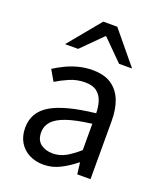

<svg xmlns="http://www.w3.org/2000/svg" viewBox="-138 -824 780 926"><g transform="rotate(20 252.0 -361.5)"><path d="M194 12Q154 12 121.5 -4.5Q89 -21 70.5 -52Q52 -83 52 -126Q52 -206 123.5 -248.5Q195 -291 350 -308Q350 -339 341.5 -367Q333 -395 311.5 -412.5Q290 -430 250 -430Q208 -430 171 -414Q134 -398 105 -380L73 -435Q96 -450 125.5 -464.5Q155 -479 190 -488.5Q225 -498 264 -498Q324 -498 361 -473Q398 -448 415.5 -403.5Q433 -359 433 -298V0H365L358 -58H355Q321 -30 280.5 -9Q240 12 194 12ZM218 -54Q253 -54 284 -71Q315 -88 350 -119V-254Q269 -244 221.5 -227.5Q174 -211 153 -187Q132 -163 132 -132Q132 -91 157 -72.5Q182 -54 218 -54ZM95 -570 231 -735H303L439 -570H372L269 -673H265L162 -570Z"/></g></svg>

Font: Mada
Style: Regular
Weight: 400
Designer: Khaled Hosny
Version: Version 1.5